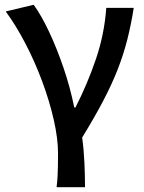

<svg xmlns="http://www.w3.org/2000/svg" viewBox="-20 -584 601 804"><path d="M217 200Q220 175 221 155.5Q222 136 222.5 113.5Q223 91 223 59Q223 -4 205 -83Q187 -162 156 -245Q125 -328 85.5 -403.5Q46 -479 4 -536L121 -564Q153 -520 185.5 -451Q218 -382 246 -300Q274 -218 291 -134H296Q346 -232 381.5 -336Q417 -440 425 -551H540Q529 -481 513 -418Q497 -355 472.5 -292.5Q448 -230 411.5 -160.5Q375 -91 324 -8Q331 42 333.5 97.5Q336 153 336 200Z"/></svg>

Font: Source Han Sans TC Medium
Style: Regular
Weight: 500
Designer: Ryoko NISHIZUKA Ë•øÂ°öÊ∂ºÂ≠ê (kana, bopomofo & ideographs); Paul D. Hunt (Latin, Greek & Cyrillic); Sandoll Communicatio
Foundry: Adobe
Version: Version 2.004;hotconv 1.0.118;makeotfexe 2.5.65603